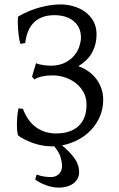

<svg xmlns="http://www.w3.org/2000/svg" viewBox="-20 -650 542 872"><path d="M448.7 -197.3Q448.7 -156.7 434.1 -122.1Q419.4 -87.4 394 -60.3Q368.7 -33.2 334.5 -15.1Q300.3 2.9 261.7 10.3Q301.3 43.5 320.3 71.8Q339.4 100.1 339.4 131.3Q339.4 148.4 332 161.6Q324.7 174.8 312.3 183.8Q299.8 192.9 283.2 197.5Q266.6 202.1 248.5 202.1Q219.2 202.1 190.4 191.7Q161.6 181.2 139.6 165.5L146.5 142.6Q163.6 149.4 181.2 151.9Q198.7 154.3 210 154.3Q223.6 154.3 233.4 149.9Q243.2 145.5 249.5 138.4Q255.9 131.3 258.8 122.3Q261.7 113.3 261.7 104.5Q261.7 86.9 255.4 64.5Q249 42 226.1 14.2Q223.6 14.6 220.7 14.6H215.3Q191.4 14.6 169.2 10.3Q147 5.9 127.7 -1.2Q108.4 -8.3 92 -16.6Q75.7 -24.9 64 -33.2Q61 -34.7 59.1 -47.6Q57.1 -60.5 56.9 -78.9Q56.6 -97.2 58.3 -118.4Q60.1 -139.6 64 -158.2Q69.8 -157.2 74.2 -156.7L84 -155.8Q95.2 -126 111.1 -104.7Q127 -83.5 146.5 -70.1Q166 -56.6 188.2 -50.3Q210.4 -43.9 234.4 -43.9Q269 -43.9 294.9 -53Q320.8 -62 338.1 -78.9Q355.5 -95.7 364.3 -119.9Q373 -144 373 -173.8Q373 -207.5 358.6 -232.7Q344.2 -257.8 321.8 -274.4Q299.3 -291 272.5 -299.3Q245.6 -307.6 220.7 -307.6Q191.4 -307.6 169.4 -302.5Q147.5 -297.4 136.2 -289.1L125.5 -302.2L143.6 -363.3Q149.9 -359.9 159.4 -357.7Q168.9 -355.5 179 -354Q189 -352.5 197.5 -352.1Q206.1 -351.6 210.9 -351.6Q250 -352.1 276.4 -366Q302.7 -379.9 318.6 -399.7Q334.5 -419.4 341.1 -441.4Q347.7 -463.4 347.7 -479.5Q347.7 -504.4 338.6 -523.2Q329.6 -542 313.5 -554.9Q297.4 -567.9 275.4 -574.5Q253.4 -581.1 227.5 -581.1Q194.8 -581.1 170.9 -571.5Q147 -562 131.1 -544.9Q115.2 -527.8 106.4 -504.6Q97.7 -481.4 94.7 -454.6L73.2 -450.7Q70.3 -457.5 68.1 -469.2Q65.9 -481 64.2 -494.6Q62.5 -508.3 61.8 -522.2Q61 -536.1 60.8 -547.9Q60.5 -559.6 61.3 -567.1Q62 -574.7 63.5 -575.7Q114.3 -604.5 164.1 -617.2Q213.9 -629.9 255.4 -629.9Q284.7 -629.9 313.7 -621.6Q342.8 -613.3 366.2 -596.4Q389.6 -579.6 404.1 -554Q418.5 -528.3 418.5 -493.7Q418.5 -449.7 399.4 -413.3Q380.4 -377 335.9 -349.1Q359.4 -341.3 379.9 -327.1Q400.4 -313 415.8 -293.5Q431.2 -273.9 439.9 -249.5Q448.7 -225.1 448.7 -197.3Z"/></svg>

Font: Noto Serif Devanagari
Style: Regular
Weight: 400
Designer: Monotype Design Team
Foundry: Monotype Imaging Inc.
Version: Version 1.01